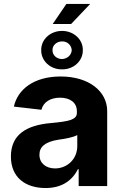

<svg xmlns="http://www.w3.org/2000/svg" viewBox="-20 -939 621 969"><path d="M210 10C284 10 341 -21 373 -85H377V0H521V-378C521 -479 428 -553 286 -553C150 -553 69 -487 50 -401L189 -385C199 -425 236 -446 283 -446C335 -446 368 -420 368 -378V-369C368 -334 325 -326 237 -318C112 -307 35 -259 35 -149C35 -43 109 10 210 10ZM179 -158C179 -197 206 -223 275 -234C314 -239 348 -246 370 -257V-202C370 -134 317 -89 258 -89C212 -89 179 -115 179 -158ZM188 -686C187 -632 234 -588 293 -589C352 -588 399 -632 398 -686C399 -740 352 -783 293 -783C234 -783 187 -740 188 -686ZM245 -686C244 -710 266 -730 293 -730C320 -731 341 -710 342 -686C341 -661 319 -642 293 -641C266 -641 244 -661 245 -686ZM246 -818H339L435 -919H315Z"/></svg>

Font: Wafeq
Style: Bold
Weight: 700
Designer: Rasmus Andersson & Azza Alameddine
Foundry: Google & TypeTogether
Version: Version 3.000;FEAKit 1.0